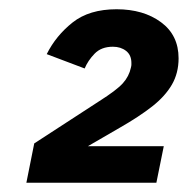

<svg xmlns="http://www.w3.org/2000/svg" viewBox="-20 -724 406 415"><path d="M334 -408 318 -329H37L54 -414L194 -505Q232 -529 245.5 -544Q259 -559 263 -578Q264 -582 264 -584Q264 -586 264 -588Q264 -605 252.5 -614Q241 -623 224 -623Q199 -623 184.5 -608Q170 -593 163 -576L81 -607Q101 -647 137 -675.5Q173 -704 232 -704Q290 -704 328 -676Q366 -648 366 -598Q366 -566 351.5 -541Q337 -516 309 -494Q281 -472 239 -448L170 -408Z"/></svg>

Font: IBM Plex Sans Var
Style: Italic
Weight: 400
Italic angle: -11.31°
Designer: Mike Abbink, Paul van der Laan, Pieter van Rosmalen
Foundry: Bold Monday
Version: Version 1.001